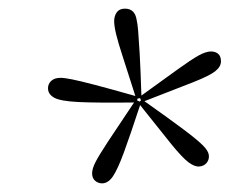

<svg xmlns="http://www.w3.org/2000/svg" viewBox="-20 -775 531 444"><path d="M244 -726Q244 -738 250 -746.5Q256 -755 269 -755Q292 -755 296 -729Q298 -721 299.5 -703.5Q301 -686 303 -651Q305 -616 307 -554Q361 -593 391.5 -615Q422 -637 439 -646.5Q456 -656 468 -656Q478 -656 484.5 -650.5Q491 -645 491 -633Q491 -621 478 -610.5Q465 -600 427 -585Q389 -570 314 -541Q372 -500 404 -476Q436 -452 449 -439Q462 -426 463 -416Q464 -406 458 -398.5Q452 -391 441 -390Q430 -389 415.5 -400Q401 -411 375.5 -442.5Q350 -474 304 -532Q281 -462 266.5 -422.5Q252 -383 241 -367Q230 -351 216 -351Q207 -351 200 -357Q193 -363 193 -374Q193 -385 201 -400.5Q209 -416 230 -448Q251 -480 290 -538Q205 -537 162.5 -539Q120 -541 105.5 -549Q91 -557 91 -571Q91 -581 98.5 -588Q106 -595 120 -595Q129 -595 146.5 -591.5Q164 -588 198.5 -579Q233 -570 293 -553Q275 -610 264 -643.5Q253 -677 248.5 -696Q244 -715 244 -726ZM297 -543 303 -540 306 -543 304 -548 298 -547Z"/></svg>

Font: Source Serif 4 SmText Light
Style: Italic
Weight: 300
Italic angle: -12°
Designer: Frank Grießhammer
Foundry: Adobe
Version: Version 4.005;hotconv 1.1.0;makeotfexe 2.6.0